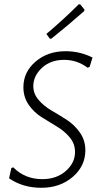

<svg xmlns="http://www.w3.org/2000/svg" viewBox="-20 -886 477 911"><path d="M354 -866 361 -865 381 -840 379 -833Q301 -764 223 -702L216 -703L200 -725Q281 -793 354 -866ZM291 -643Q359 -643 419 -613L405 -568L395 -565Q346 -602 284 -602Q220 -602 179 -564Q138 -526 138 -477Q138 -441 163.5 -411.5Q189 -382 225.5 -361Q262 -340 298 -316.5Q334 -293 359.5 -256.5Q385 -220 385 -173Q385 -98 325 -46.5Q265 5 176 5Q88 5 23 -40L34 -89L43 -92Q98 -36 181 -36Q248 -36 292 -74.5Q336 -113 336 -165Q336 -204 311 -234Q286 -264 250 -285.5Q214 -307 177.5 -330Q141 -353 116 -389Q91 -425 91 -472Q91 -544 148.5 -593.5Q206 -643 291 -643Z"/></svg>

Font: Alegreya Sans SC Light
Style: Italic
Weight: 300
Italic angle: -7°
Designer: Juan Pablo del Peral
Foundry: Huerta Tipografica
Version: Version 2.007